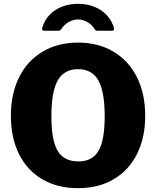

<svg xmlns="http://www.w3.org/2000/svg" viewBox="-20 -975 817 1005"><path d="M37 -369Q37 -485 80.5 -571.5Q124 -658 203.5 -705Q283 -752 389 -752Q494 -752 573.5 -705Q653 -658 696.5 -571.5Q740 -485 740 -369Q740 -254 697 -168.5Q654 -83 574.5 -36.5Q495 10 389 10Q282 10 202.5 -36Q123 -82 80 -167.5Q37 -253 37 -369ZM528 -366Q528 -496 494.5 -554.5Q461 -613 389 -613Q316 -613 282.5 -554.5Q249 -496 249 -366Q249 -240 282 -185Q315 -130 390 -130Q463 -130 495.5 -185Q528 -240 528 -366ZM491 -814Q485 -814 481 -816Q477 -818 473 -826Q461 -846 437 -859.5Q413 -873 389 -873Q363 -873 340 -860Q317 -847 304 -827Q299 -819 294.5 -816.5Q290 -814 282 -814H211Q204 -814 201.5 -818.5Q199 -823 201 -829Q220 -891 271 -923Q322 -955 389 -955Q456 -955 506.5 -922.5Q557 -890 576 -831Q577 -828 577 -823Q577 -814 564 -814Z"/></svg>

Font: Libre Franklin ExtraBold
Style: Regular
Weight: 800
Designer: Pablo Impallari, Rodrigo Fuenzalida
Foundry: Impallari Type
Version: Version 1.002; ttfautohint (v1.5)